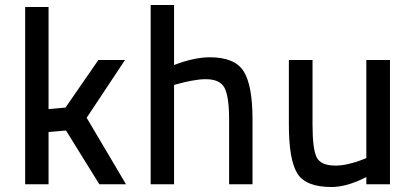

<svg xmlns="http://www.w3.org/2000/svg" viewBox="-20 -740 1666 771"><path d="M175 0H81V-712H175V-302L243 -308L375 -499H482L328 -267L486 0H379L245 -216L175 -210Z M679 0H585V-720H679V-479Q760 -510 823 -510Q923 -510 958.5 -453.5Q994 -397 994 -261V0H900V-260Q900 -351 882 -386.5Q864 -422 806 -422Q782 -422 750 -416Q718 -410 698 -404L679 -399Z M1451 -499H1546V0H1451V-29Q1373 11 1311 11Q1208 11 1174 -43.5Q1140 -98 1140 -239V-499H1235V-240Q1235 -142 1251.5 -108.5Q1268 -75 1328 -75Q1353 -75 1383.5 -82.5Q1414 -90 1433 -98L1451 -105Z"/></svg>

Font: TitilliumText22L Lt
Style: Medium
Weight: 500
Designer: Campivisivi
Foundry: Campivisivi
Version: 1.000